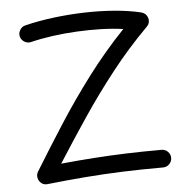

<svg xmlns="http://www.w3.org/2000/svg" viewBox="-51 -738 791 803"><g transform="rotate(-5 344.5 -337.0)"><path d="M54.6 -611.4Q58.3 -597 71.5 -589Q84.7 -580.9 99.1 -584.4Q142.1 -595 192.3 -601.9Q242.4 -608.7 294.5 -611.4Q346.5 -614.1 396.4 -612.7Q446.2 -611.3 488.5 -605Q404 -516.3 333.1 -422Q262.1 -327.7 200.5 -231.8Q138.8 -136 81.3 -42Q74.2 -30.1 76.8 -16.5Q79.5 -2.9 90.3 6.2Q101 15.3 116.7 13.5Q199.6 4.3 277 -1.8Q354.3 -7.9 434.2 -10.9Q514 -13.8 604 -13.8Q619.4 -13.8 630.2 -24.8Q641 -35.8 641 -50.8Q641 -66.2 630.2 -77Q619.4 -87.8 604 -87.8Q526.2 -87.8 456.8 -85.5Q387.4 -83.2 320.1 -78.5Q252.7 -73.9 180.7 -66.7Q238.9 -157.9 300.9 -250.4Q363 -342.8 433.5 -432.8Q504 -522.8 587 -606Q597.5 -616.5 598.1 -629.6Q598.6 -642.7 590.6 -653.8Q582.6 -664.9 566.8 -668.2Q518.2 -679.7 457.9 -684.6Q397.6 -689.5 332.3 -687.7Q267 -685.9 202.7 -677.9Q138.4 -669.9 81.6 -655.9Q67.2 -652.5 59.2 -639.2Q51.1 -626 54.6 -611.4Z"/></g></svg>

Font: Mikhak VF
Style: Regular
Weight: 100
Designer: Amin Abedi
Version: Version 3.001